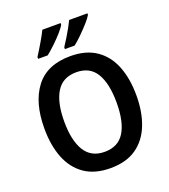

<svg xmlns="http://www.w3.org/2000/svg" viewBox="-166 -1056 1044 1185"><g transform="rotate(-20 356.0 -463.5)"><path d="M658 -358Q658 -248 625 -165Q592 -82 525.5 -36Q459 10 356 10Q253 10 186 -36.5Q119 -83 86.5 -166Q54 -249 54 -359Q54 -530 129 -627.5Q204 -725 357 -725Q459 -725 526 -679Q593 -633 625.5 -550.5Q658 -468 658 -358ZM184 -358Q184 -233 226 -165Q268 -97 356 -97Q445 -97 486.5 -164.5Q528 -232 528 -358Q528 -483 487 -551Q446 -619 357 -619Q268 -619 226 -551Q184 -483 184 -358ZM547 -927Q537 -909 511.5 -880.5Q486 -852 457 -823.5Q428 -795 405 -777H341V-789Q356 -812 372.5 -838.5Q389 -865 403.5 -891.5Q418 -918 427 -937H547ZM371 -927Q361 -908 336 -880Q311 -852 281.5 -824Q252 -796 228 -777H165V-789Q187 -823 212 -865.5Q237 -908 251 -937H371Z"/></g></svg>

Font: Noto Sans Arabic UI SmCn SmBd
Style: Regular
Weight: 600
Width: 4
Designer: Monotype Design Team, Nadine Chahine and Nizar Qandah
Foundry: Monotype Imaging Inc.
Version: Version 2.010; ttfautohint (v1.8.4.7-5d5b)